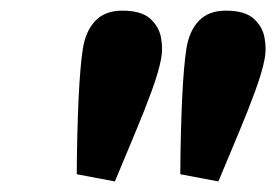

<svg xmlns="http://www.w3.org/2000/svg" viewBox="-20 -780 524 364"><path d="M197.8 -436 125.5 -449.7Q126 -526.9 128.9 -590.6Q131.8 -654.3 137.2 -688.5Q142.6 -721.7 160.9 -740.7Q179.2 -759.8 211.9 -759.8Q247.6 -759.8 264.4 -744.9Q281.2 -730 285.2 -709Q289.1 -688 285.6 -669.4Q281.2 -645 267.8 -608.2Q254.4 -571.3 235.8 -527.1Q217.3 -482.9 197.8 -436ZM394 -436 321.8 -449.7Q322.3 -526.9 325.2 -590.6Q328.1 -654.3 333.5 -688.5Q338.9 -721.7 357.2 -740.7Q375.5 -759.8 408.2 -759.8Q443.8 -759.8 460.7 -744.9Q477.5 -730 481.4 -709Q485.4 -688 481.9 -669.4Q477.5 -645 464.1 -608.2Q450.7 -571.3 432.1 -527.1Q413.6 -482.9 394 -436Z"/></svg>

Font: Reddit Sans ExtraBold
Style: Italic
Weight: 800
Italic angle: -11.25°
Designer: Stephen Hutchings
Version: Version 1.013